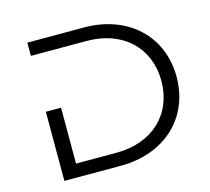

<svg xmlns="http://www.w3.org/2000/svg" viewBox="-101 -819 1028 939"><g transform="rotate(-15 413.0 -350.0)"><path d="M113 -350V0H399C623 0 775 -144 775 -350C775 -556 623 -700 399 -700H113V-633H395C579 -633 698 -517 698 -350C698 -183 579 -67 395 -67H190V-350Z"/></g></svg>

Font: Montserrat-Alt1
Style: Regular
Weight: 400
Designer: Differentunic
Foundry: Differentunic
Version: Version 7.222